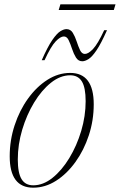

<svg xmlns="http://www.w3.org/2000/svg" viewBox="-20 -860 556 890"><path d="M305.5 -522Q414.5 -522 414.5 -376.5Q414.5 -302 391.8 -232.8Q369 -163.5 329.5 -108.8Q290 -54 239.8 -22Q189.5 10 134 10Q25 10 25 -135.5Q25 -210 47.8 -279.2Q70.5 -348.5 110 -403.2Q149.5 -458 199.8 -490Q250 -522 305.5 -522ZM134 -1Q180 -1 223.2 -35.5Q266.5 -70 301.2 -127.2Q336 -184.5 356.5 -253.2Q377 -322 377 -391Q377 -454 359.5 -482.5Q342 -511 305.5 -511Q259.5 -511 216.2 -476.5Q173 -442 138.2 -384.8Q103.5 -327.5 83 -258.8Q62.5 -190 62.5 -121Q62.5 -58 80 -29.5Q97.5 -1 134 -1ZM476 -720Q448.5 -658 427.5 -627Q406.5 -596 390.2 -586Q374 -576 361.5 -576Q343 -576 332.2 -593.2Q321.5 -610.5 314 -633.5Q306.5 -656.5 298.2 -673.8Q290 -691 276 -691Q260 -691 238 -668Q216 -645 186.5 -581H173.5Q201 -643.5 222.2 -674.2Q243.5 -705 259.5 -715Q275.5 -725 288 -725Q307 -725 317.5 -707.8Q328 -690.5 335.5 -667.5Q343 -644.5 351.2 -627.2Q359.5 -610 373.5 -610Q389.5 -610 411.5 -633.2Q433.5 -656.5 463 -720ZM252 -813.5 260 -840H515.5L507.5 -813.5Z"/></svg>

Font: Newsreader Display ExtraLight
Style: Italic
Weight: 275
Italic angle: -17°
Designer: Hugues Gentile
Foundry: Production Type
Version: Version 1.001